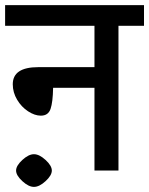

<svg xmlns="http://www.w3.org/2000/svg" viewBox="-30 -668 584 752"><path d="M534 -567H434V0H340V-324H178Q177 -268 168 -241.5Q159 -215 130 -215Q106 -215 80 -232Q54 -249 37 -277.5Q20 -306 20 -338Q20 -405 120 -405H340V-567H-10V-648H534ZM33 0Q33 -19 57.5 -41.5Q82 -64 103 -64Q124 -64 148.5 -41.5Q173 -19 173 0Q173 19 148.5 41.5Q124 64 103 64Q82 64 57.5 41.5Q33 19 33 0Z"/></svg>

Font: Madhuban
Style: Regular
Weight: 400
Designer: jaikishan Patel
Foundry: MagicType
Version: Version 1.000